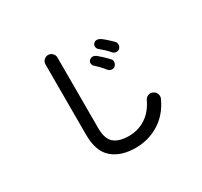

<svg xmlns="http://www.w3.org/2000/svg" viewBox="-165 -1008 1329 1262"><g transform="rotate(-30 500.0 -376.5)"><path d="M528.3 32.2Q417 32.2 352.1 -23.9Q287.1 -80.1 287.1 -204.1V-740.2Q287.1 -758.8 300.8 -772Q314.5 -785.2 332 -785.2Q350.6 -785.2 364.3 -772Q377.9 -758.8 377.9 -740.2V-204.1Q377.9 -121.1 416.5 -89.4Q455.1 -57.6 528.3 -57.6Q598.6 -57.6 655.8 -94.7Q712.9 -131.8 747.1 -205.1Q754.9 -221.7 773.4 -228Q792 -234.4 808.6 -225.6Q826.2 -217.8 832.5 -199.2Q838.9 -180.7 831.1 -164.1Q786.1 -66.4 705.6 -17.1Q625 32.2 528.3 32.2ZM673.8 -501Q664.1 -491.2 648.4 -492.7Q632.8 -494.1 623 -504.9Q609.4 -522.5 592.8 -540Q576.2 -557.6 558.6 -573.2Q548.8 -582 547.4 -595.7Q545.9 -609.4 555.7 -619.1Q567.4 -629.9 580.6 -629.4Q593.8 -628.9 606.4 -620.1Q620.1 -609.4 641.1 -589.8Q662.1 -570.3 676.8 -553.7Q688.5 -543 686.5 -527.3Q684.6 -511.7 673.8 -501ZM757.8 -586.9Q748 -577.1 732.4 -577.6Q716.8 -578.1 706.1 -588.9Q692.4 -606.4 674.3 -623Q656.2 -639.6 638.7 -654.3Q628.9 -662.1 627 -675.8Q625 -689.5 634.8 -700.2Q644.5 -710.9 658.2 -710.9Q671.9 -710.9 684.6 -703.1Q699.2 -693.4 720.7 -674.3Q742.2 -655.3 757.8 -638.7Q768.6 -628.9 768.1 -613.3Q767.6 -597.7 757.8 -586.9Z"/></g></svg>

Font: KTXP_ComRound
Style: Medium
Weight: 500
Version: Version 1.01;May 16, 2022;FontCreator 13.0.0.2683 64-bit